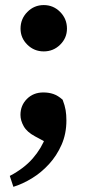

<svg xmlns="http://www.w3.org/2000/svg" viewBox="-20 -524 340 746"><path d="M150 -324.3Q112.6 -324.3 86.2 -350.4Q59.8 -376.4 59.8 -412.9Q59.8 -450.7 86.2 -477.5Q112.6 -504.3 150 -504.3Q187.4 -504.3 213.8 -477.5Q240.2 -450.7 240.2 -412.9Q240.2 -376.4 213.8 -350.4Q187.4 -324.3 150 -324.3ZM238 -55.9Q238 -4.4 219.3 38.2Q200.6 80.7 170.6 113.5Q140.6 146.4 104.3 168.6Q68 190.8 32 201.9L18 159.5Q73.4 130.5 107.4 91.3Q141.5 52.1 158.1 6.5L184.2 42.3L116 5.7Q84.7 -11 72.1 -33.5Q59.5 -55.9 59.5 -77.5Q59.5 -114.4 84.6 -139.6Q109.7 -164.8 148.4 -164.8Q169.6 -164.8 187.3 -158.8Q205.1 -152.8 223.4 -136.5Q232 -113.9 235 -96Q238 -78.2 238 -55.9Z"/></svg>

Font: Adobe Variable Font Prototype
Style: Regular
Weight: 389
Designer: Frank Grießhammer
Foundry: Adobe
Version: Version 1.004;hotconv 1.0.113;makeotfexe 2.5.65598